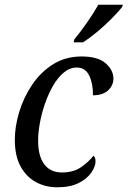

<svg xmlns="http://www.w3.org/2000/svg" viewBox="-20 -786 542 816"><path d="M223 10Q173 10 132 -12.5Q91 -35 67 -79.5Q43 -124 43 -192Q43 -248 61.5 -309.5Q80 -371 116 -425Q152 -479 205 -512.5Q258 -546 327 -546Q396 -546 429 -517Q462 -488 462 -452Q462 -423 439.5 -402Q417 -381 375 -381Q376 -429 359.5 -464Q343 -499 306 -499Q277 -499 251.5 -478Q226 -457 206 -422.5Q186 -388 171.5 -346.5Q157 -305 149.5 -263.5Q142 -222 142 -188Q142 -123 168 -88Q194 -53 243 -53Q292 -53 324.5 -75.5Q357 -98 377 -124Q386 -118 386 -100Q386 -79 368.5 -53Q351 -27 315 -8.5Q279 10 223 10ZM293 -606 296 -619Q321 -649 349 -689Q377 -729 398 -766H502L499 -756Q483 -736 455 -707.5Q427 -679 394 -651.5Q361 -624 333 -606Z"/></svg>

Font: Noto Serif SemiCondensed
Style: Italic
Weight: 400
Width: 4
Italic angle: -12°
Designer: Monotype Design Team
Foundry: Monotype Imaging Inc.
Version: Version 2.013